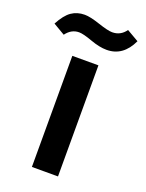

<svg xmlns="http://www.w3.org/2000/svg" viewBox="-197 -795 655 864"><g transform="rotate(20 131.0 -363.5)"><path d="M67 0V-532H192V0ZM202 -610Q168 -610 124 -626Q80 -642 60 -642Q23 -642 -2 -608L-58 -641Q-33 -688 -6 -706.5Q21 -725 57 -725Q83 -725 130.5 -709Q178 -693 199 -693Q239 -693 263 -727L320 -694Q281 -610 202 -610Z"/></g></svg>

Font: Mona Sans SemiBold
Style: Regular
Weight: 600
Designer: Deni Anggara
Foundry: GitHub
Version: Version 2.000;Glyphs 3.2.3 (3260)